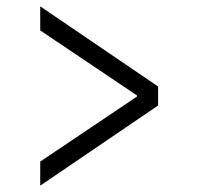

<svg xmlns="http://www.w3.org/2000/svg" viewBox="-20 -635 640 606"><path d="M107 -49V-125L412 -330V-334L107 -539V-615L479 -362V-302Z"/></svg>

Font: Source Code Pro
Style: Italic
Weight: 400
Italic angle: -11°
Monospace: yes
Designer: Paul D. Hunt, Teo Tuominen
Foundry: Adobe Systems Incorporated
Version: Version 1.050;PS 1.000;hotconv 16.6.51;makeotf.lib2.5.65220